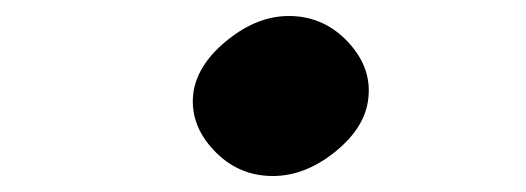

<svg xmlns="http://www.w3.org/2000/svg" viewBox="-20 -495 658 240"><path d="M321 -275Q277 -275 246.5 -308Q216 -341 222 -381Q228 -416 265 -445.5Q302 -475 341 -475Q385 -475 415.5 -442Q446 -409 440 -369Q435 -334 398 -304.5Q361 -275 321 -275Z"/></svg>

Font: Hermit
Style: Bold Italic
Weight: 700
Italic angle: -10°
Designer: Pablo Caro
Version: Version 2.000;PS 002.000;hotconv 1.0.88;makeotf.lib2.5.64775